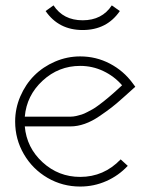

<svg xmlns="http://www.w3.org/2000/svg" viewBox="-20 -682 557 711"><path d="M394 -662.1 423.8 -641.1Q375.5 -570.8 286.1 -570.8Q197.3 -570.8 148.9 -641.1L178.2 -662.1Q214.4 -606.9 286.1 -606.9Q357.9 -606.9 394 -662.1ZM241.2 -250Q251 -250 262 -252.4Q272.9 -254.9 282.2 -257.8Q291.5 -260.7 303.5 -267.1Q315.4 -273.4 323.5 -277.8Q331.5 -282.2 344.2 -291.7Q356.9 -301.3 363.3 -306.2Q369.6 -311 382.6 -322Q395.5 -333 399.9 -336.9Q404.3 -340.8 417.2 -352.5Q430.2 -364.3 432.1 -366.2Q402.8 -399.9 362.5 -418.9Q322.3 -438 276.9 -438Q197.3 -438 137.9 -383.3Q78.6 -328.6 71.8 -250ZM71.8 -213.9Q78.6 -135.3 137.7 -81.1Q196.8 -26.9 276.9 -26.9Q364.7 -26.9 426.8 -91.8L453.1 -67.9Q419.4 -31.7 373.8 -11.5Q328.1 8.8 276.9 8.8Q211.4 8.8 156 -23.4Q100.6 -55.7 68.4 -111.1Q36.1 -166.5 36.1 -231.9Q36.1 -280.8 55.4 -325.4Q74.7 -370.1 106.9 -402.3Q139.2 -434.6 183.8 -453.9Q228.5 -473.1 276.9 -473.1Q335.9 -473.1 386.7 -446.5Q437.5 -419.9 471.2 -374L481 -360.8L469.2 -350.1Q464.8 -346.2 438.2 -322.3Q411.6 -298.3 394 -284.7Q376.5 -271 348.6 -252Q320.8 -232.9 293.7 -223.4Q266.6 -213.9 241.2 -213.9Z"/></svg>

Font: Rawengulk
Style: Regular
Weight: 400
Version: Version 0.92